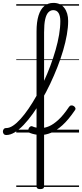

<svg xmlns="http://www.w3.org/2000/svg" viewBox="-112 -914 565 1324"><path d="M165 390Q152 390 146 385.5Q140 381 140 371V-697Q140 -762 153.5 -806Q167 -850 193 -872Q219 -894 256 -894Q305 -894 331.5 -859.5Q358 -825 358 -769Q358 -726 349 -674.5Q340 -623 323.5 -566.5Q307 -510 284 -451.5Q261 -393 234 -336Q207 -279 176.5 -226.5Q146 -174 114.5 -130Q83 -86 51 -52.5Q19 -19 -11 -1Q-41 17 -68 17Q-81 17 -86.5 9.5Q-92 2 -92 -7Q-92 -16 -86.5 -23.5Q-81 -31 -68 -31Q-47 -31 -22 -47.5Q3 -64 30 -94Q57 -124 84.5 -164Q112 -204 139 -252Q166 -300 190.5 -353Q215 -406 235.5 -461Q256 -516 271.5 -570Q287 -624 295.5 -674.5Q304 -725 304 -769Q304 -804 292 -824Q280 -844 255 -844Q236 -844 221.5 -829Q207 -814 199.5 -780.5Q192 -747 192 -691V371Q192 381 185.5 385.5Q179 390 165 390ZM169 17Q150 17 130 13Q110 9 92 2Q84 -2 83 -10.5Q82 -19 85.5 -27.5Q89 -36 96.5 -41Q104 -46 113 -42Q121 -38 131.5 -35.5Q142 -33 152.5 -32Q163 -31 171 -31Q197 -31 226.5 -43.5Q256 -56 290.5 -87.5Q325 -119 364 -177Q370 -186 379 -187Q388 -188 396 -183Q404 -178 407.5 -170Q411 -162 404 -153Q360 -88 318.5 -50.5Q277 -13 239.5 2Q202 17 169 17ZM0 365H433V375H0ZM0 -20H433V0H0ZM0 -505H433V-500H0ZM0 -885H433V-875H0Z"/></svg>

Font: Playwrite AT Guides
Style: Regular
Weight: 400
Designer: Veronika Burian, José Scaglione
Foundry: TypeTogether
Version: Version 1.003